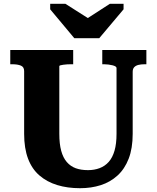

<svg xmlns="http://www.w3.org/2000/svg" viewBox="-20 -973 824 1010"><path d="M371 -772H502L630 -924V-953H558L400 -851L483 -852L324 -953H244V-924ZM292 -269Q292 -216 302 -179.5Q312 -143 331.5 -120.5Q351 -98 378.5 -88Q406 -78 443 -78Q476 -78 504 -88.5Q532 -99 552 -121.5Q572 -144 582.5 -180.5Q593 -217 593 -269V-615Q593 -620 587.5 -623.5Q582 -627 572 -629.5Q562 -632 550.5 -633.5Q539 -635 528 -635H518V-710H750V-635H740Q722 -635 708 -631.5Q694 -628 686 -619.5Q678 -611 678 -595V-269Q678 -193 657 -138.5Q636 -84 598 -49.5Q560 -15 510 1Q460 17 401 17Q335 17 281 0.5Q227 -16 187.5 -50Q148 -84 127.5 -138.5Q107 -193 107 -269V-599Q107 -621 89.5 -628Q72 -635 45 -635H34V-710H365V-635H355Q345 -635 334 -634.5Q323 -634 313.5 -632.5Q304 -631 298 -629.5Q292 -628 292 -625Z"/></svg>

Font: Roboto Serif
Style: Bold
Weight: 700
Designer: Greg Gazdowicz
Foundry: Commercial Type
Version: Version 1.008